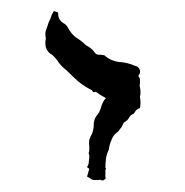

<svg xmlns="http://www.w3.org/2000/svg" viewBox="-20 -512 325 337"><path d="M159.2 -195.3Q158.2 -195.3 158.2 -195.3Q157.2 -196.3 157.2 -196.3Q157.2 -196.3 157.2 -196.3Q155.3 -196.3 153.3 -196.3Q151.4 -195.3 150.4 -196.3Q144.5 -195.3 140.6 -197.3Q136.7 -200.2 132.8 -202.1Q133.8 -206.1 134.8 -209Q135.7 -212.9 136.7 -215.8Q135.7 -216.8 134.8 -216.8Q133.8 -217.8 132.8 -218.8Q134.8 -221.7 135.7 -225.6Q135.7 -229.5 136.7 -234.4Q136.7 -235.4 136.7 -236.3Q136.7 -238.3 136.7 -239.3Q135.7 -241.2 135.7 -244.1Q136.7 -246.1 136.7 -248Q136.7 -250 136.7 -252Q136.7 -253.9 136.7 -254.9Q135.7 -260.7 136.7 -266.6Q138.7 -272.5 141.6 -277.3Q144.5 -285.2 144.5 -293Q144.5 -301.8 149.4 -308.6Q155.3 -315.4 157.2 -323.2Q159.2 -331.1 164.1 -337.9Q168.9 -341.8 171.9 -347.7Q174.8 -353.5 179.7 -358.4Q188.5 -361.3 191.4 -369.1Q194.3 -376 199.2 -380.9Q205.1 -382.8 207 -388.7Q210 -393.6 215.8 -393.6Q219.7 -390.6 219.7 -385.7Q218.8 -380.9 220.7 -377Q223.6 -368.2 225.6 -359.4Q226.6 -354.5 226.6 -349.6Q226.6 -345.7 225.6 -341.8Q226.6 -336.9 226.6 -332Q226.6 -327.1 225.6 -322.3Q221.7 -321.3 218.8 -318.4Q216.8 -315.4 214.8 -312.5Q209 -310.5 206.1 -304.7Q203.1 -299.8 197.3 -296.9Q195.3 -293 193.4 -289.1Q190.4 -285.2 187.5 -281.2Q178.7 -275.4 175.8 -266.6Q171.9 -257.8 170.9 -249Q167 -241.2 166 -233.4Q165 -225.6 165 -217.8Q166 -216.8 166 -215.8Q166 -214.8 165 -213.9Q165 -210.9 165 -208Q165 -205.1 165 -202.1Q166 -198.2 164.1 -197.3Q162.1 -195.3 160.2 -195.3Q159.2 -195.3 159.2 -195.3ZM217.8 -321.3Q215.8 -321.3 211.9 -323.2Q207 -324.2 206.1 -324.2Q201.2 -328.1 194.3 -331.1Q188.5 -333 182.6 -335Q172.9 -335 166 -339.8Q158.2 -343.8 151.4 -348.6Q148.4 -351.6 146.5 -350.6Q143.6 -348.6 141.6 -353.5Q127.9 -360.4 117.2 -369.1Q106.4 -378.9 96.7 -388.7Q88.9 -394.5 83 -402.3Q78.1 -410.2 71.3 -416Q63.5 -419.9 60.5 -428.7Q59.6 -432.6 59.6 -436.5Q59.6 -440.4 60.5 -444.3Q59.6 -448.2 59.6 -453.1Q59.6 -457 61.5 -460.9Q63.5 -466.8 65.4 -472.7Q68.4 -478.5 70.3 -484.4Q71.3 -487.3 73.2 -490.2Q74.2 -493.2 76.2 -492.2Q77.1 -492.2 78.1 -491.2Q83 -491.2 82 -487.3Q82 -484.4 83 -481.4Q85 -475.6 90.8 -471.7Q96.7 -468.8 99.6 -462.9Q104.5 -453.1 113.3 -446.3Q123 -440.4 130.9 -432.6Q134.8 -430.7 138.7 -427.7Q142.6 -424.8 145.5 -420.9Q148.4 -416 153.3 -416Q158.2 -416 163.1 -415Q173.8 -405.3 188.5 -403.3Q204.1 -402.3 216.8 -396.5Q223.6 -395.5 225.6 -388.7Q226.6 -382.8 222.7 -378.9Q223.6 -377.9 224.6 -376Q224.6 -375 225.6 -374Q225.6 -373 225.6 -372.1Q225.6 -371.1 225.6 -370.1Q225.6 -368.2 225.6 -365.2Q225.6 -363.3 224.6 -360.4Q226.6 -355.5 225.6 -350.6Q224.6 -344.7 222.7 -340.8Q221.7 -336.9 217.8 -332Q214.8 -327.1 217.8 -323.2Q218.8 -322.3 218.8 -322.3Q218.8 -321.3 217.8 -321.3Z"/></svg>

Font: YzWr
Style: Regular
Weight: 400
Version: Version 1.0